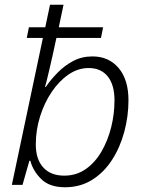

<svg xmlns="http://www.w3.org/2000/svg" viewBox="-20 -780 606 810"><path d="M254 10Q189 10 154 -24.5Q119 -59 108 -102H104L75 0H30L161 -620H93L102 -665H171L191 -760H248L228 -665H415L406 -620H218Q202 -545 189 -489.5Q176 -434 170 -413H173Q194 -444 223 -473.5Q252 -503 288.5 -522.5Q325 -542 370 -542Q439 -542 480.5 -493Q522 -444 522 -357Q522 -290 504.5 -224.5Q487 -159 453 -106Q419 -53 369 -21.5Q319 10 254 10ZM251 -39Q302 -39 341.5 -66.5Q381 -94 408 -140.5Q435 -187 449 -243Q463 -299 463 -357Q463 -422 434.5 -457.5Q406 -493 354 -493Q309 -493 269 -465.5Q229 -438 198 -392Q167 -346 149 -288.5Q131 -231 131 -171Q131 -108 162.5 -73.5Q194 -39 251 -39Z"/></svg>

Font: Noto Sans Light
Style: Italic
Weight: 300
Italic angle: -12°
Designer: Monotype Design Team
Foundry: Monotype Imaging Inc.
Version: Version 2.013; ttfautohint (v1.8.4.7-5d5b)